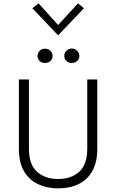

<svg xmlns="http://www.w3.org/2000/svg" viewBox="-20 -1076 674 1108"><path d="M316 11Q251 11 199.8 -13Q148.5 -37 118.8 -87.5Q89 -138 89 -218V-617.5H147V-218Q147 -126 193.8 -84.5Q240.5 -43 316 -43Q390.5 -43 437 -84.5Q483.5 -126 483.5 -218V-617.5H541.5V-218Q541.5 -140.5 513.2 -89.8Q485 -39 434.2 -14Q383.5 11 316 11ZM394 -712.5Q376.5 -712.5 363.8 -724Q351 -735.5 351 -753.5Q351 -770.5 363.5 -783.2Q376 -796 394 -796Q413 -796 425.5 -783Q438 -770 438 -753.5Q438 -735.5 425 -724Q412 -712.5 394 -712.5ZM239.5 -712.5Q220 -712.5 208.2 -724.5Q196.5 -736.5 196.5 -752.5Q196.5 -769.5 208.2 -782.2Q220 -795 239.5 -795Q258 -795 270.8 -782.8Q283.5 -770.5 283.5 -752.5Q283.5 -736 271 -724.2Q258.5 -712.5 239.5 -712.5ZM315.5 -872 166.5 -1028.5 202.5 -1056.5 315.5 -931.5 430 -1056.5 464.5 -1028.5Z"/></svg>

Font: Betina Sans Light
Style: Regular
Weight: 300
Designer: Jonathan Pinhorn (font) & Cristiano Sobral (main changes)
Version: Version 2.001;October 6, 2020;FontCreator 13.0.0.2681 64-bit